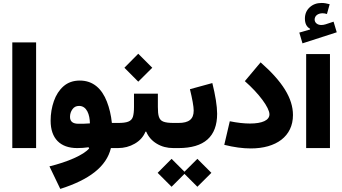

<svg xmlns="http://www.w3.org/2000/svg" viewBox="-20 -981 2267 1272"><path d="M219.2 -700.2H61.5V0H219.2Z M570.8 2C534.7 45.9 424.8 92.8 307.6 121.1L379.4 270.5C571.3 209.5 685.1 123.5 714.8 0H745.1V-166.5H721.2C715.8 -218.3 704.6 -265.6 688 -308.1C654.8 -393.1 597.2 -447.3 508.8 -447.3C465.3 -447.3 429.7 -434.6 400.9 -409.7C372.1 -384.3 351.1 -351.6 336.9 -311C322.8 -270.5 315.4 -227.1 315.4 -181.2C315.4 -63.5 379.4 0 491.2 0C514.2 0 542 -1.5 566.9 -5.4ZM575.7 -163.6C550.3 -161.1 523.9 -161.1 500 -161.1C465.3 -161.1 443.8 -173.8 443.8 -206.5C443.8 -225.6 449.2 -242.7 460 -257.3C470.2 -272 484.9 -279.3 503.9 -279.3C555.2 -279.3 574.7 -221.7 575.7 -163.6Z M1025.9 -360.4H867.7V-272.5C867.7 -244.1 865.2 -222.2 860.4 -207C850.1 -176.3 822.3 -166.5 761.7 -166.5H745.1C729 -166.5 722.7 -142.6 722.7 -84C722.7 -24.9 729 0 745.1 0H761.7C802.2 0 839.4 -9.8 873 -29.3C906.7 -48.8 930.2 -75.2 943.8 -108.9H948.7C962.9 -75.2 985.8 -48.8 1018.1 -29.3C1050.3 -9.8 1086.9 0 1128.4 0H1146V-166.5H1129.4C1099.1 -166.5 1076.7 -169.4 1062 -175.3C1032.7 -186.5 1025.9 -215.3 1025.9 -272.5ZM896 -439.9 988.8 -532.2 896 -625 804.2 -532.2Z M1238.3 -390.1C1253.9 -326.2 1263.2 -275.4 1263.2 -248.5C1263.2 -191.4 1231.4 -166.5 1162.6 -166.5H1146C1130.9 -166.5 1123.5 -139.2 1123.5 -84C1123.5 -27.8 1130.9 0 1146 0H1162.6C1333 0 1418.5 -75.7 1418.5 -227.5C1418.5 -278.8 1406.7 -350.1 1386.7 -430.7ZM1116.7 256.3 1202.1 170.9 1287.6 256.3 1380.4 164.1 1287.6 71.3 1202.1 156.7 1116.7 71.3 1024.4 164.1Z M1920.9 -218.8C1920.9 -329.6 1851.6 -440.4 1706.5 -567.9L1602.1 -443.4C1695.3 -361.8 1765.1 -267.6 1765.1 -223.6C1765.1 -184.1 1717.3 -162.6 1635.7 -162.6C1597.2 -162.6 1552.7 -167.5 1502.4 -177.7L1465.8 -21.5C1529.8 -5.4 1588.4 2.4 1641.6 2.4C1809.1 2.4 1920.9 -77.6 1920.9 -218.8Z M2008.3 -622.6V0H2166V-622.6ZM2164.1 -953.1C2144 -958.5 2127 -961.4 2111.3 -961.4C2078.6 -961.4 2052.2 -951.7 2031.2 -932.1C2010.3 -912.6 2000 -887.7 2000 -857.9C2000 -825.2 2011.2 -802.7 2034.2 -790.5V-785.6L1962.9 -765.1L1983.9 -693.8L2210.9 -767.1L2189.9 -837.4L2136.7 -819.8C2126.5 -816.4 2117.2 -815.4 2107.9 -815.4C2083 -815.4 2064.5 -830.6 2064.5 -851.6C2064.5 -876.5 2086.9 -893.1 2116.7 -893.1C2125.5 -893.1 2135.3 -891.6 2146 -888.2Z"/></svg>

Font: Estedad ExtraBold
Style: Regular
Weight: 800
Designer: Amin Abedi
Version: Version 7.3